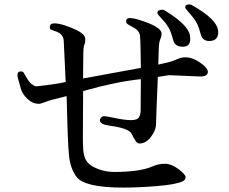

<svg xmlns="http://www.w3.org/2000/svg" viewBox="-20 -867 1040 871"><path d="M843 -690Q843 -655 809.5 -655Q776 -655 767 -681L758 -711Q748 -745 721 -774Q694 -803 694 -807V-809Q694 -823 718 -823Q722 -823 728 -819Q834 -755 842 -705Q843 -697 843 -690ZM970 -721Q970 -681 929 -681Q901 -681 892 -707L883 -737Q874 -768 847 -798.5Q820 -829 820 -833Q820 -847 838 -847Q842 -847 848 -845Q970 -778 970 -721ZM357 -511 619 -559Q618 -673 615 -707Q610 -730 583.5 -743.5Q557 -757 554.5 -762Q552 -767 552 -771Q552 -785 569 -785Q586 -785 614 -776Q713 -745 713 -715Q713 -701 707 -688.5Q701 -676 700 -639Q699 -602 698 -574Q722 -580 741.5 -584Q761 -588 781 -597.5Q801 -607 821 -607Q859 -607 901 -573Q923 -555 923 -541Q923 -520 888 -520L747 -526Q722 -522 696 -518Q688 -329 688 -306Q688 -283 674 -260Q648 -216 613 -216Q603 -216 595 -228Q587 -240 576 -262Q561 -286 476 -297Q433 -303 433 -322Q433 -327 438.5 -333.5Q444 -340 453 -340Q462 -340 504.5 -331Q547 -322 574.5 -322Q602 -322 610 -334.5Q618 -347 618 -366V-367Q619 -438 619 -508Q505 -496 357 -454Q356 -285 356 -241V-240Q356 -186 361 -165Q368 -130 400 -112Q445 -87 499 -87Q616 -87 674 -113Q699 -124 728.5 -124Q758 -124 790 -99.5Q822 -75 822 -63.5Q822 -52 810 -45Q779 -30 694 -23Q609 -16 539 -16Q363 -16 327 -65Q299 -102 293 -162Q287 -222 283 -408L282 -431L215 -414Q203 -411 183.5 -403.5Q164 -396 156 -396Q129 -396 106 -417Q83 -438 75 -463Q59 -518 59 -525Q59 -543 74 -543Q83 -543 86 -539Q89 -535 104.5 -508.5Q120 -482 143 -475Q234 -485 278 -495L269 -684Q266 -713 235 -724Q214 -731 210 -733.5Q206 -736 206 -743Q206 -761 226 -761Q246 -761 274 -752Q345 -728 361 -706Q367 -698 367 -686Q367 -674 362.5 -663Q358 -652 358 -626L357 -537Z"/></svg>

Font: Sawarabi Mincho
Style: Regular
Weight: 400
Version: Version 1.00